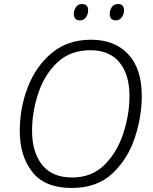

<svg xmlns="http://www.w3.org/2000/svg" viewBox="-20 -922 759 952"><path d="M336 10Q461 10 537.5 -62Q614 -134 648.5 -239Q683 -344 683 -445Q683 -582 615.5 -653.5Q548 -725 432 -725Q316 -725 237.5 -660Q159 -595 118.5 -491.5Q78 -388 78 -272Q78 -149 140 -69.5Q202 10 336 10ZM338 -42Q238 -42 188.5 -105Q139 -168 139 -273Q139 -368 170 -460.5Q201 -553 265 -613Q329 -673 428 -673Q523 -673 572.5 -612.5Q622 -552 622 -446Q622 -356 592 -262.5Q562 -169 499 -105.5Q436 -42 338 -42ZM555 -821Q572 -821 583.5 -836Q595 -851 595 -871Q595 -902 565 -902Q544 -902 534 -886Q524 -870 524 -853Q524 -821 555 -821ZM377 -821Q395 -821 406 -836Q417 -851 417 -871Q417 -902 387 -902Q366 -902 356 -886Q346 -870 346 -853Q346 -821 377 -821Z"/></svg>

Font: Noto Sans UI Light
Style: Italic
Weight: 300
Italic angle: -12°
Designer: Monotype Design Team
Foundry: Monotype Imaging Inc.
Version: Version 1.901